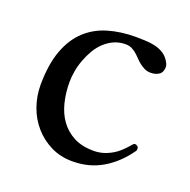

<svg xmlns="http://www.w3.org/2000/svg" viewBox="-92 -545 645 651"><g transform="rotate(20 230.5 -220.0)"><path d="M43.9 -192.9Q44.4 -267.1 63.2 -317.4Q82 -367.7 115.2 -398.2Q148.4 -428.7 193.6 -441.9Q238.8 -455.1 292 -455.1Q307.6 -455.1 325.7 -454.3Q343.8 -453.6 360.6 -450Q377.4 -446.3 391.8 -437.5Q406.2 -428.7 415.5 -413.1Q418 -409.2 420.2 -404.1Q422.4 -398.9 422.4 -394Q422.4 -374.5 410.2 -366.2Q397.9 -357.9 380.4 -357.9Q367.7 -357.9 357.7 -362.8Q347.7 -367.7 339.1 -374.5Q330.6 -381.3 323 -389.4Q315.4 -397.5 307.4 -404.3Q299.3 -411.1 290 -415.5Q280.8 -419.9 269 -419.9Q246.1 -419.9 227.3 -411.6Q208.5 -403.3 193.1 -388.9Q177.7 -374.5 166.7 -355.7Q155.8 -336.9 147.9 -315.9Q140.1 -294.9 136.5 -273.9Q132.8 -252.9 132.8 -233.9Q132.8 -195.8 141.4 -161.1Q149.9 -126.5 168.7 -100.3Q187.5 -74.2 217 -58.6Q246.6 -43 289.1 -43Q310.5 -43 330.1 -50Q349.6 -57.1 366.7 -69.3Q374 -74.7 381.6 -81.8Q389.2 -88.9 395.3 -95.7Q401.4 -102.5 405.8 -107.7Q410.2 -112.8 413.1 -112.8Q418.5 -112.8 422.6 -109.4Q426.8 -106 426.8 -101.1Q426.8 -99.1 426.5 -95.9Q426.3 -92.8 423.3 -89.8Q388.2 -40.5 340.8 -12.7Q293.5 15.1 233.4 15.1Q190.4 15.1 155.5 -2.2Q120.6 -19.5 95.5 -48.3Q70.3 -77.1 57.1 -114.5Q43.9 -151.9 43.9 -192.9Z"/></g></svg>

Font: Kurinto Book Core
Style: Regular
Weight: 400
Designer: Kurinto was developed by Clint Goss from a range of fonts that are compatible with the SIL Open Font License Version 1.1
Foundry: Clinton F. Goss
Version: Version 2.196; July 25, 2020